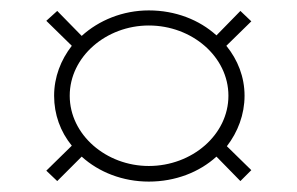

<svg xmlns="http://www.w3.org/2000/svg" viewBox="-20 -579 570 369"><path d="M266 -230C317 -230 363 -248 396 -278L442 -231L463 -252L416 -298C437 -325 450 -359 450 -395C450 -431 437 -464 415 -491L463 -538L442 -558L396 -511C363 -541 317 -559 266 -559C216 -559 170 -540 137 -510L90 -558L69 -539L118 -491C97 -464 84 -431 84 -395C84 -359 96 -326 118 -299L69 -251L90 -231L137 -278C170 -248 216 -230 266 -230ZM266 -260C184 -260 114 -320 114 -395C114 -470 184 -530 266 -530C349 -530 419 -470 419 -395C419 -320 349 -260 266 -260Z"/></svg>

Font: Sprat
Style: Regular
Weight: 400
Designer: Ethan Nakache
Foundry: Collletttivo
Version: Version 2.000;Glyphs 3.2 (3217)